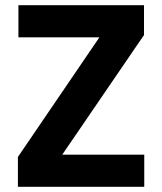

<svg xmlns="http://www.w3.org/2000/svg" viewBox="-20 -720 625 740"><path d="M49 0V-115L363 -576H51V-700H535V-585L220 -124H536V0Z"/></svg>

Font: DM Sans 18pt Black
Style: Regular
Weight: 900
Designer: Colophon Foundry, Jonny Pinhorn
Foundry: Colophon Foundry
Version: Version 4.004;gftools[0.9.30]